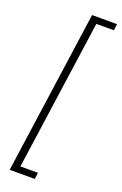

<svg xmlns="http://www.w3.org/2000/svg" viewBox="-173 -852 642 1011"><g transform="rotate(20 148.0 -346.0)"><path d="M296 -803 291 -767H193L74 75H172L168 111H27L156 -803Z"/></g></svg>

Font: Fira Sans Condensed ExtraLight
Style: Italic
Weight: 275
Width: 3
Italic angle: -8°
Designer: Carrois Corporate & Edenspiekermann AG
Foundry: Carrois Corporate GbR & Edenspiekermann AG
Version: Version 4.203